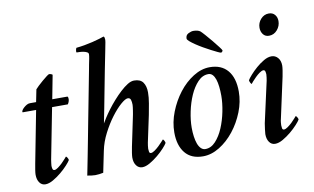

<svg xmlns="http://www.w3.org/2000/svg" viewBox="-73 -841 1626 995"><g transform="rotate(-10 740.0 -344.0)"><path d="M131 -486Q135 -491 146.5 -502Q158 -513 171 -524Q184 -535 195 -543.5Q206 -552 209 -552Q219 -552 227 -546L203 -421H282Q285 -421 286 -416.5Q287 -412 287 -408Q287 -395 278 -381H195L143 -114Q142 -107 140.5 -96.5Q139 -86 139 -82Q139 -75 141 -66.5Q143 -58 151 -58Q159 -58 170.5 -66.5Q182 -75 193 -85.5Q204 -96 212 -105.5Q220 -115 221 -116Q224 -116 228.5 -108.5Q233 -101 233 -96Q228 -87 212.5 -70Q197 -53 176.5 -36Q156 -19 133.5 -6Q111 7 92 7Q73 7 61.5 -9Q50 -25 50 -51Q50 -59 52.5 -75.5Q55 -92 58 -107L111 -381H41Q39 -381 39 -384Q39 -388 43 -394Q47 -400 54 -406Q61 -412 69 -416.5Q77 -421 86 -421H118Z M513 -600Q506 -565 497 -519.5Q488 -474 479 -426Q470 -378 461 -332Q452 -286 445 -251Q450 -260 461.5 -278Q473 -296 489 -317.5Q505 -339 524.5 -361Q544 -383 564 -401.5Q584 -420 602.5 -431.5Q621 -443 637 -443Q670 -443 684 -423Q698 -403 698 -370Q698 -344 692.5 -312.5Q687 -281 682 -255L652 -114Q651 -111 649.5 -98.5Q648 -86 648 -82Q648 -75 649.5 -66.5Q651 -58 659 -58Q667 -58 679 -66.5Q691 -75 702 -85.5Q713 -96 721.5 -105.5Q730 -115 731 -116Q734 -116 738 -108.5Q742 -101 742 -96Q737 -87 721.5 -70Q706 -53 685.5 -36Q665 -19 642.5 -6Q620 7 602 7Q583 7 571 -9Q559 -25 559 -51Q559 -59 561.5 -76Q564 -93 567 -107L599 -260Q600 -264 601.5 -272.5Q603 -281 604.5 -290.5Q606 -300 607 -308.5Q608 -317 608 -321Q608 -336 604.5 -347Q601 -358 589 -358Q576 -358 551.5 -336.5Q527 -315 501 -280.5Q475 -246 452 -201.5Q429 -157 420 -112Q416 -93 409.5 -61Q403 -29 397 0Q389 2 376 3.5Q363 5 355 5Q347 5 334.5 3.5Q322 2 313 0Q314 -4 319 -30Q324 -56 332 -96Q340 -136 349.5 -186.5Q359 -237 369 -288.5Q379 -340 388.5 -389.5Q398 -439 405.5 -478Q413 -517 417.5 -540.5Q422 -564 422 -565Q425 -579 428 -594.5Q431 -610 431 -618Q431 -625 423.5 -629Q416 -633 406 -635Q396 -637 385.5 -637.5Q375 -638 369 -638Q367 -641 368.5 -650Q370 -659 373 -662Q394 -664 416.5 -668Q439 -672 459.5 -677Q480 -682 496.5 -687Q513 -692 521 -695Q525 -693 526 -687Q527 -681 527 -676Q527 -673 525.5 -664Q524 -655 521.5 -643.5Q519 -632 517 -620Q515 -608 513 -600Z M1022 -409Q991 -409 966.5 -383Q942 -357 925 -318.5Q908 -280 898.5 -234.5Q889 -189 889 -150Q889 -126 892 -104Q895 -82 901 -65.5Q907 -49 917 -39Q927 -29 940 -29Q970 -29 994 -55Q1018 -81 1034.5 -120Q1051 -159 1060 -204Q1069 -249 1069 -287Q1069 -312 1066.5 -334.5Q1064 -357 1058.5 -373.5Q1053 -390 1044 -399.5Q1035 -409 1022 -409ZM1035 -443Q1096 -443 1129 -404Q1162 -365 1162 -293Q1162 -239 1141 -186Q1120 -133 1086 -90Q1052 -47 1009 -20.5Q966 6 922 6Q860 6 828 -33.5Q796 -73 796 -141Q796 -195 817 -248.5Q838 -302 871.5 -345.5Q905 -389 948 -416Q991 -443 1035 -443ZM1107 -507Q1103 -507 1089.5 -513.5Q1076 -520 1057.5 -529.5Q1039 -539 1019 -550.5Q999 -562 982 -573.5Q965 -585 954 -594.5Q943 -604 943 -610Q943 -628 958 -635.5Q973 -643 984 -643Q1007 -643 1020 -634Q1026 -629 1042 -611Q1058 -593 1074 -573.5Q1090 -554 1103 -537Q1116 -520 1116 -517Q1116 -514 1112.5 -510.5Q1109 -507 1107 -507Z M1385 -664Q1405 -664 1416.5 -650.5Q1428 -637 1428 -617Q1428 -591 1410.5 -570.5Q1393 -550 1367 -550Q1347 -550 1336 -564.5Q1325 -579 1325 -599Q1325 -625 1342.5 -644.5Q1360 -664 1385 -664ZM1314 -323Q1315 -327 1316.5 -339Q1318 -351 1318 -355Q1318 -362 1316 -370.5Q1314 -379 1306 -379Q1298 -379 1286 -370.5Q1274 -362 1263 -351Q1252 -340 1244 -331Q1236 -322 1235 -320Q1232 -320 1228 -328Q1224 -336 1224 -341Q1229 -350 1244 -367Q1259 -384 1278.5 -401Q1298 -418 1319.5 -430.5Q1341 -443 1360 -443Q1380 -443 1393.5 -427.5Q1407 -412 1407 -386Q1407 -378 1404.5 -361Q1402 -344 1399 -330L1352 -114Q1350 -108 1349 -97Q1348 -86 1348 -82Q1348 -75 1349.5 -66.5Q1351 -58 1359 -58Q1367 -58 1379 -66.5Q1391 -75 1402 -85.5Q1413 -96 1421 -105.5Q1429 -115 1430 -116Q1433 -116 1437.5 -108.5Q1442 -101 1442 -96Q1437 -87 1421.5 -70Q1406 -53 1385.5 -36Q1365 -19 1342.5 -6Q1320 7 1301 7Q1282 7 1270.5 -9Q1259 -25 1259 -51Q1259 -59 1261.5 -76Q1264 -93 1266 -107Z"/></g></svg>

Font: Vermiglione Medium
Style: Italic
Weight: 500
Italic angle: -11°
Version: Version 1.000